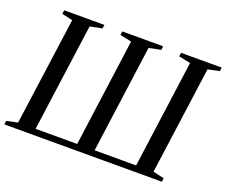

<svg xmlns="http://www.w3.org/2000/svg" viewBox="-124 -930 1316 1117"><g transform="rotate(20 533.5 -371.5)"><path d="M-4 0 -1 -22.5 67.5 -37.5 159.5 -704.5 93 -720 96.5 -743H345L341.5 -720L267 -705L175.5 -38H433L524 -705L452.5 -720L455.5 -743H708.5L706 -720L632 -705L541 -38H798L889 -705L816.5 -720L820 -743H1071L1068 -720L997 -705L905.5 -38L974 -22.5L971.5 0Z"/></g></svg>

Font: Merriweather 120pt
Style: Italic
Weight: 400
Italic angle: -7.8°
Version: Version 2.101